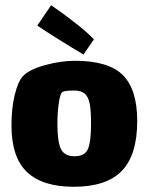

<svg xmlns="http://www.w3.org/2000/svg" viewBox="-20 -703 570 736"><path d="M24 -222Q24 -289 36.5 -339.5Q49 -390 67 -410Q90 -436 151.5 -453Q213 -470 267 -470Q396 -470 451 -415Q506 -360 506 -239Q506 -109 447 -48Q388 13 263 13Q143 13 83.5 -43.5Q24 -100 24 -222ZM329 -229Q329 -278 324 -304.5Q319 -331 305.5 -343.5Q292 -356 264 -356Q224 -356 218 -349Q210 -342 205 -305Q200 -268 200 -228Q200 -160 213.5 -132Q227 -104 266 -104Q305 -104 317 -131.5Q329 -159 329 -229ZM300 -494Q261 -517 208 -550Q155 -583 123 -605L176 -683Q223 -651 270 -614Q317 -577 340 -552Z"/></svg>

Font: Lalezar
Style: Regular
Weight: 400
Designer: Borna Izadpanah
Foundry: Borna Izadpanah
Version: Version 1.003